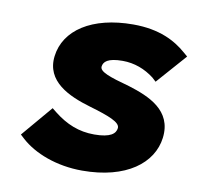

<svg xmlns="http://www.w3.org/2000/svg" viewBox="-64 -569 667 647"><g transform="rotate(10 269.5 -245.5)"><path d="M46 -60C92 -18 169 12 257 12C408 12 495 -56 506 -144C518 -240 434 -274 363 -296C293 -315 259 -327 261 -345C263 -361 276 -376 328 -376C368 -376 405 -362 436 -338L449 -326L539 -428L525 -440C487 -473 432 -503 342 -503C200 -503 110 -442 99 -352C88 -264 171 -227 246 -205C314 -185 353 -170 351 -150C349 -131 332 -115 276 -115C223 -115 180 -133 138 -166L123 -178L33 -72Z"/></g></svg>

Font: Falling Sky
Style: ExBdObl
Weight: 400
Designer: Paul D. Hunt
Foundry: Adobe Systems Incorporated
Version: Version 1.02